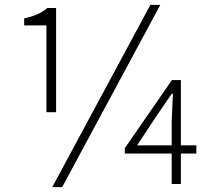

<svg xmlns="http://www.w3.org/2000/svg" viewBox="-20 -761 884 794"><path d="M172 -297V-656H80V-685Q112 -692 134.5 -702Q157 -712 176 -728H212V-297ZM196 13 602 -741H643L237 13ZM690 0V-258L695 -373H690L627 -281L547 -160H792V-126H496V-148L691 -430H728V0Z"/></svg>

Font: Noto Sans JP ExtraLight
Style: Regular
Weight: 250
Designer: Ryoko NISHIZUKA  (kana, bopomofo & ideographs); Paul D. Hunt (Latin, Greek & Cyrillic); Sandoll Communications , Soo-you
Foundry: Adobe
Version: Version 2.004-H2;hotconv 1.0.118;makeotfexe 2.5.65603